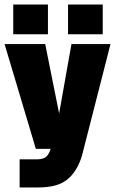

<svg xmlns="http://www.w3.org/2000/svg" viewBox="-20 -692 540 841"><path d="M150 129H66V6H140Q164 6 178 -2Q192 -10 202 -40H137L0 -499H178L239 -195L293 -499H464L339 -10Q318 59 275 94Q232 129 150 129ZM278 -542V-672H430V-542ZM38 -542V-672H190V-542Z"/></svg>

Font: Teko
Style: Bold
Weight: 700
Designer: Manushi Parikh, Jonny Pinhorn
Foundry: Indian Type Foundry
Version: Version 1.106;PS 1.0;hotconv 1.0.78;makeotf.lib2.5.61930; tt